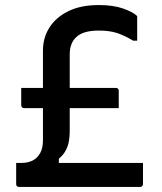

<svg xmlns="http://www.w3.org/2000/svg" viewBox="-20 -740 640 760"><path d="M64 -392H439Q443 -392 445 -390.5Q447 -389 448.5 -387Q450 -385 450 -381Q450 -375 450 -360.5Q450 -346 450 -332Q450 -318 450 -312H75Q72 -312 69.5 -313.5Q67 -315 65.5 -317.5Q64 -320 64 -323Q64 -329 64 -343Q64 -357 64 -371.5Q64 -386 64 -392ZM372 -619Q341 -619 319 -613Q297 -607 283 -594Q270 -583 263 -565.5Q256 -548 256 -524Q256 -486 256 -444.5Q256 -403 256 -362.5Q256 -322 256 -285.5Q256 -249 256 -223Q256 -197 251.5 -175Q247 -153 233 -133Q219 -113 189 -95L213 -135V-69L183 -95Q207 -95 238.5 -95Q270 -95 302.5 -95Q335 -95 364 -95Q393 -95 414 -95Q430 -95 451.5 -95Q473 -95 493.5 -95Q514 -95 529 -95H546Q546 -74 546 -53Q546 -32 546 -11Q546 -7 543 -3.5Q540 0 535 0Q520 0 495 0Q470 0 439.5 0Q409 0 376 0Q343 0 312 0Q281 0 255 0Q229 0 212 0H196Q178 0 154 0Q130 0 104 0Q78 0 55 0Q50 0 47 -3Q44 -6 44 -11Q44 -21 44 -31.5Q44 -42 44 -53Q44 -64 44 -74Q44 -84 44 -95H64Q90 -95 109 -104.5Q128 -114 139 -134Q150 -154 150 -184Q150 -214 150 -255Q150 -296 150 -342.5Q150 -389 150 -435.5Q150 -482 150 -521V-540Q150 -591 176 -631.5Q202 -672 251 -696Q300 -720 371 -720Q429 -720 468 -706Q507 -692 521 -678Q523 -677 523 -675Q523 -673 523 -670Q523 -656 523 -641Q523 -626 523 -610.5Q523 -595 523 -579H507Q472 -600 442.5 -609.5Q413 -619 372 -619Z"/></svg>

Font: Recursive Medium
Style: Regular
Weight: 500
Version: Version 1.085